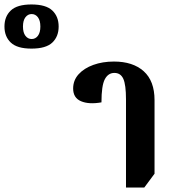

<svg xmlns="http://www.w3.org/2000/svg" viewBox="-314 -835 771 861"><path d="M-173 -617Q-237 -617 -265.5 -644Q-294 -671 -294 -716Q-294 -761 -265.5 -788Q-237 -815 -173 -815Q-108 -815 -79.5 -788Q-51 -761 -51 -716Q-51 -671 -79.5 -644Q-108 -617 -173 -617ZM-172 -660Q-155 -660 -144 -674.5Q-133 -689 -133 -716Q-133 -743 -144 -757.5Q-155 -772 -172 -772Q-189 -772 -200 -757.5Q-211 -743 -211 -716Q-211 -689 -200 -674.5Q-189 -660 -172 -660ZM251 6V-389Q251 -455 239 -481.5Q227 -508 199 -508Q171 -508 156 -479.5Q141 -451 141 -376Q85 -366 49.5 -381Q14 -396 14 -438Q14 -475 38.5 -502Q63 -529 104.5 -544Q146 -559 197 -559Q282 -559 330.5 -515.5Q379 -472 379 -386V-56L333 6Z"/></svg>

Font: Noto Serif Thai ExtraCondensed
Style: Bold
Weight: 700
Width: 2
Designer: Monotype Design Team
Foundry: Monotype Imaging Inc.
Version: Version 2.002; ttfautohint (v1.8.4.7-5d5b)